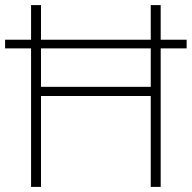

<svg xmlns="http://www.w3.org/2000/svg" viewBox="-20 -734 753 754"><path d="M102 0H141V-357H572V0H611V-544H713V-578H611V-714H572V-578H141V-714H102V-578H0V-544H102ZM141 -393V-544H572V-393Z"/></svg>

Font: Noto Sans Canadian Aboriginal ExtraLight
Style: Regular
Weight: 200
Designer: Monotype Design Team, Typotheque's Kevin King
Foundry: Monotype Imaging Inc.
Version: Version 2.004